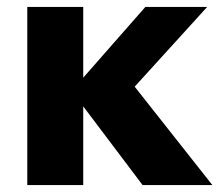

<svg xmlns="http://www.w3.org/2000/svg" viewBox="-20 -536 640 556"><path d="M59 0V-516H221V-311L401 -516H580L370 -285L595 0H393L221 -228V0Z"/></svg>

Font: Red Hat Mono
Style: Regular
Weight: 300
Monospace: yes
Designer: Pentagram, MCKL
Foundry: Pentagram, MCKL
Version: Version 1.023